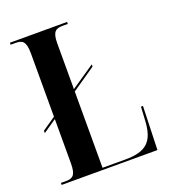

<svg xmlns="http://www.w3.org/2000/svg" viewBox="-132 -810 799 906"><g transform="rotate(-20 268.0 -357.0)"><path d="M22 0H503L510 -219H500L496 -148C490 -47 450 -10 346 -10H231V-393L350 -475V-486L231 -405V-636C231 -695 250 -704 284 -704H309V-714H22V-704H46C80 -704 98 -695 98 -633V-315L31 -269V-257L98 -303V-81C98 -19 80 -10 46 -10H22Z"/></g></svg>

Font: Noto Serif Display ExtraCondensed
Style: Bold
Weight: 700
Width: 2
Designer: Monotype Design Team
Foundry: Monotype Imaging Inc.
Version: Version 2.009